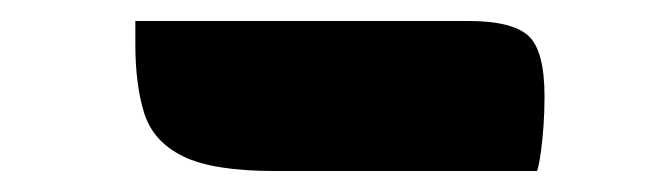

<svg xmlns="http://www.w3.org/2000/svg" viewBox="-20 -789 640 183"><path d="M109 -769H426Q468 -769 483.5 -755Q499 -741 499 -697Q499 -682 498 -668.5Q497 -655 495.5 -644Q494 -633 492 -626H242Q183 -626 154.5 -640Q126 -654 117.5 -681Q109 -708 109 -747Q109 -751 109 -755Q109 -759 109 -762.5Q109 -766 109 -769Z"/></svg>

Font: Recursive Monospace Casual Black
Style: Regular
Weight: 900
Version: Version 1.047